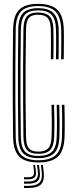

<svg xmlns="http://www.w3.org/2000/svg" viewBox="-20 -826 388 985"><path d="M176.8 7.5Q108.2 7.5 78.2 -23.2Q48.2 -54 47.2 -124Q45.8 -215.5 45.4 -311Q45 -406.5 45.5 -499.2Q46 -592 47.2 -675Q48.2 -745.5 78.1 -775.9Q108 -806.2 175.5 -806.2Q242 -806.2 273.6 -776.4Q305.2 -746.5 307.2 -675Q307.8 -662.5 307.8 -642.4Q307.8 -622.2 307.6 -599.5Q307.5 -576.8 307.4 -556.1Q307.2 -535.5 306.8 -522H293.5Q294 -538.8 294.2 -568.9Q294.5 -599 294.5 -628.9Q294.5 -658.8 294 -674.8Q292 -741.2 263.4 -768.1Q234.8 -795 175.5 -795Q114 -795 87.8 -767.1Q61.5 -739.2 60.5 -674.8Q59.2 -583.2 58.8 -490.9Q58.2 -398.5 58.8 -306.6Q59.2 -214.8 60.5 -124.2Q61.5 -59.5 88.4 -31.6Q115.2 -3.8 176.5 -3.8Q238.5 -3.8 267.1 -31.2Q295.8 -58.8 298 -124.2Q299 -162.2 299 -204.6Q299 -247 297.2 -288.5H310.5Q311.8 -252 312.1 -208.9Q312.5 -165.8 311.2 -124Q309 -53.2 277.2 -22.9Q245.5 7.5 176.8 7.5ZM176.5 -14.8Q122 -14.8 98.4 -39.9Q74.8 -65 73.8 -125Q72.5 -215.5 72 -308.4Q71.5 -401.2 72 -493.6Q72.5 -586 73.8 -674.8Q74.5 -734.2 98.2 -759.1Q122 -784 175.5 -784Q229.2 -784 254 -759.4Q278.8 -734.8 280.8 -674.5Q281.2 -663.8 281.2 -643.5Q281.2 -623.2 281.1 -600.1Q281 -577 280.9 -555.9Q280.8 -534.8 280.2 -522H267Q267.8 -544.5 267.9 -573.6Q268 -602.8 267.9 -630.1Q267.8 -657.5 267.2 -674.2Q266 -726.2 245.2 -749.5Q224.5 -772.8 175.5 -772.8Q128.2 -772.8 108 -750.5Q87.8 -728.2 87 -674.8Q85.8 -585 85.2 -492.9Q84.8 -400.8 85.2 -308.1Q85.8 -215.5 87 -124.2Q87.8 -70.5 108.5 -48.2Q129.2 -26 176.5 -26Q224.8 -26 247.1 -48.1Q269.5 -70.2 271.2 -125Q272.2 -150.2 272.2 -176.6Q272.2 -203 272 -231Q271.8 -259 270.8 -288.5H284Q284.8 -264 285.2 -236.4Q285.8 -208.8 285.6 -180.1Q285.5 -151.5 284.8 -124.5Q282.8 -63.2 256.8 -39Q230.8 -14.8 176.5 -14.8ZM176.5 -37Q135.5 -37 118.2 -56.8Q101 -76.5 100.2 -124.5Q99 -212.8 98.5 -306.5Q98 -400.2 98.5 -493.9Q99 -587.5 100.2 -674.8Q101 -722.8 118 -742.2Q135 -761.8 175.5 -761.8Q216.5 -761.8 234.8 -741.8Q253 -721.8 254 -674Q254.5 -654 254.6 -627.1Q254.8 -600.2 254.6 -572.5Q254.5 -544.8 253.8 -522H240.5Q241.2 -544.8 241.4 -574Q241.5 -603.2 241.4 -630.2Q241.2 -657.2 240.8 -673Q239.8 -715.5 225.1 -733Q210.5 -750.5 175.5 -750.5Q141.5 -750.5 127.9 -733.9Q114.2 -717.2 113.5 -674.5Q111.8 -581 111.2 -489.2Q110.8 -397.5 111.2 -306.6Q111.8 -215.8 113.5 -124.8Q114.2 -82.2 128.2 -65.2Q142.2 -48.2 176.5 -48.2Q211.2 -48.2 227.2 -65Q243.2 -81.8 244.8 -126.2Q246 -160.2 245.8 -204.5Q245.5 -248.8 244.2 -288.5H257.5Q258.8 -252 259.1 -208.2Q259.5 -164.5 258 -125.5Q256.2 -76.8 237.8 -56.9Q219.2 -37 176.5 -37ZM190 20H200L204 55.8Q209.2 100.2 190.8 119.4Q172.2 138.5 124.5 138.5H103.2V127.5H124.5Q166.2 127.5 182.4 110.8Q198.5 94 194 55.8ZM150.5 20H160L164 52Q167 74.5 157.9 84.2Q148.8 94 124.5 94H103.2V83.2H124.5Q142.8 83.2 149.5 76Q156.2 68.8 154.2 52ZM170 20H180L184 53.8Q188.2 87.2 174.4 101.8Q160.5 116.2 124.5 116.2H103.2V105.2H124.5Q154.2 105.2 165.8 93.2Q177.2 81.2 174 53.8Z"/></svg>

Font: Big Shoulders Inline Display Thin
Style: Regular
Weight: 400
Version: Version 2.002